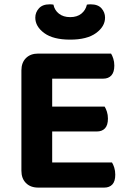

<svg xmlns="http://www.w3.org/2000/svg" viewBox="-20 -850 586 872"><path d="M77.2 -416.2H217V-6.7Q208.4 -4.4 190.8 -1.2Q173.2 2 153.6 2Q118.4 2 97.8 -18.8Q77.2 -39.5 77.2 -74.4ZM217 -190.6 77.2 -190.9V-530.3Q77.2 -565.5 97.8 -586.1Q118.4 -606.7 153.6 -606.7Q173.2 -606.7 190.8 -603.7Q208.4 -600.7 217 -598ZM153.6 -252.9V-365.8H455.2Q460.9 -357.2 465.5 -342.9Q470.2 -328.6 470.2 -311.4Q470.2 -281.5 456.9 -267.2Q443.6 -252.9 420 -252.9ZM153.6 2V-112.2H488.6Q494.2 -103.6 498.9 -88.8Q503.5 -74.1 503.5 -56.5Q503.5 -26.6 490.3 -12.3Q477 2 453.4 2ZM153.6 -492.8V-606.7H484.3Q489.9 -598.1 494.5 -583.8Q499.2 -569.5 499.2 -552.2Q499.2 -522.4 485.9 -507.6Q472.6 -492.8 449.1 -492.8ZM298.7 -772.2Q330 -772.2 349.5 -787.9Q369 -803.6 374.7 -829Q379.4 -830 383.7 -830.1Q388 -830.3 392.4 -830.3Q424.9 -830.3 441 -812.1Q457.1 -793.8 457.1 -769.9Q457.1 -729.6 416.1 -699.8Q375.2 -670 298.7 -670Q221.5 -670 180.9 -699.8Q140.3 -729.6 140.3 -769.9Q140.3 -793.8 156.8 -812.1Q173.2 -830.3 205 -830.3Q210 -830.3 214.2 -830.1Q218.4 -830 222.7 -829Q227.7 -803.6 247.7 -787.9Q267.7 -772.2 298.7 -772.2Z"/></svg>

Font: Baloo Tammudu 2
Style: Regular
Weight: 400
Designer: Maithili Shingre, Omkar Shende and Ek Type
Foundry: Ek Type
Version: Version 1.700